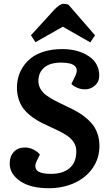

<svg xmlns="http://www.w3.org/2000/svg" viewBox="-20 -972 561 1006"><path d="M478 -787.1 453.1 -750 309.1 -832 166 -751 142.1 -787.1 264.2 -920.9Q293.9 -952.1 313 -952.1Q324.2 -952.1 337.9 -948.2ZM501 -207Q501 -143.1 466.1 -92.3Q431.2 -41.5 370.6 -13.7Q310.1 14.2 235.8 14.2Q139.2 14.2 85 -23.4Q30.8 -61 30.8 -115.2Q30.8 -152.8 52.5 -176Q74.2 -199.2 110.8 -199.2Q134.3 -199.2 156.5 -187.7Q178.7 -176.3 189 -162.1L173.8 -131.8Q166 -117.2 165.3 -105Q164.6 -92.8 171.1 -82.5Q177.7 -72.3 197.3 -66.7Q216.8 -61 248 -61Q308.6 -61 344.2 -90.8Q379.9 -120.6 379.9 -179.2Q379.9 -202.6 369.1 -221.7Q358.4 -240.7 340.6 -254.4Q322.8 -268.1 299.3 -280.3Q275.9 -292.5 250.2 -304Q224.6 -315.4 198.7 -328.4Q172.9 -341.3 149.4 -358.4Q126 -375.5 108.2 -396.2Q90.3 -417 79.6 -447Q68.8 -477.1 68.8 -513.2Q68.8 -542.5 76.7 -570.3Q84.5 -598.1 102.5 -624.8Q120.6 -651.4 147.2 -671.1Q173.8 -690.9 214.6 -702.9Q255.4 -714.8 305.2 -714.8Q389.6 -714.8 444.8 -677.7Q500 -640.6 500 -576.2Q500 -543.9 477.5 -523.9Q455.1 -503.9 424.8 -503.9Q403.3 -503.9 383.8 -512.5Q364.3 -521 354 -532.2L375 -575.2Q390.6 -607.9 372.3 -626Q354 -644 299.8 -644Q242.2 -644 211.7 -617.9Q181.2 -591.8 181.2 -547.9Q181.2 -525.4 192.1 -506.3Q203.1 -487.3 221.7 -473.4Q240.2 -459.5 264.2 -446.8Q288.1 -434.1 314.5 -421.9Q340.8 -409.7 367.4 -396Q394 -382.3 418 -364.5Q441.9 -346.7 460.4 -325.4Q479 -304.2 490 -273.7Q501 -243.2 501 -207Z"/></svg>

Font: Literata Book
Style: Bold Italic
Weight: 700
Italic angle: -3°
Designer: Latin by Veronika Burian and Jose Scaglione. Greek by Irene Vlachou. Cyrillic by Vera Evstafieva
Foundry: TypeTogether
Version: Version 1.003;PS 001.003;hotconv 1.0.88;makeotf.lib2.5.64775